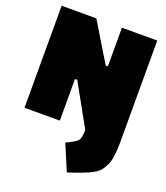

<svg xmlns="http://www.w3.org/2000/svg" viewBox="-168 -784 1025 1185"><g transform="rotate(20 344.0 -192.0)"><path d="M30 0V-670H258L412 -416H426V-670H658V0Q658 103 637 148Q624 176 609.5 193.5Q595 211 563 228Q518 252 412 286L340 116Q402 87 415.5 70Q429 53 429 0L277 -273H262V0Z"/></g></svg>

Font: Titillium Web Black
Style: Regular
Weight: 900
Version: Version 1.002;PS 35.000;hotconv 1.0.70;makeotf.lib2.5.55311